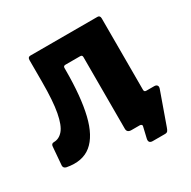

<svg xmlns="http://www.w3.org/2000/svg" viewBox="-188 -925 1233 1238"><g transform="rotate(-30 428.5 -306.0)"><path d="M602 130Q586 130 579.5 121.5Q573 113 577 96L596 15Q598 9 593 4.5Q588 0 580 0H536L713 -187Q713 -172 729 -172H787Q802 -172 808.5 -163.5Q815 -155 810 -140L725 99Q720 114 714 122Q708 130 693 130ZM694 -742Q713 -742 713 -719V-25Q713 -12 707.5 -6Q702 0 686 0H519Q486 0 486 -29V-563Q486 -578 470 -578H361Q345 -578 345 -563V-546Q345 -349 314 -220.5Q283 -92 215 -36.5Q147 19 36 -2Q15 -7 15 -26L26 -161Q27 -183 47 -183Q86 -183 115 -217Q144 -251 159.5 -333Q175 -415 175 -558V-719Q175 -742 194 -742Z"/></g></svg>

Font: Libre Franklin Black
Style: Regular
Weight: 900
Designer: Pablo Impallari, Rodrigo Fuenzalida, Nhung Nguyen
Foundry: Impallari Type
Version: Version 3.000